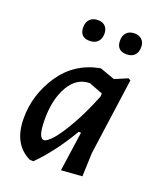

<svg xmlns="http://www.w3.org/2000/svg" viewBox="-127 -740 691 829"><g transform="rotate(20 219.0 -326.0)"><path d="M180 -660Q202 -660 214 -647.5Q226 -635 226 -614Q226 -590 212.5 -576.5Q199 -563 176 -563Q130 -563 130 -610Q130 -633 143.5 -646.5Q157 -660 180 -660ZM348 -660Q370 -660 382.5 -647.5Q395 -635 395 -614Q395 -590 382 -576.5Q369 -563 346 -563Q299 -563 299 -610Q299 -633 312 -646.5Q325 -660 348 -660ZM259 -468H264L331 -444L390 -469L400 -463L351 -111L347 -3L251 4L277 -178H266Q201 -67 126 8H110Q23 -33 23 -153Q23 -261 85 -353.5Q147 -446 259 -468ZM110 -180Q110 -93 137 -93Q150 -93 174.5 -120Q199 -147 234.5 -209Q270 -271 302 -352L303 -356V-368L240 -392Q180 -392 145 -332Q110 -272 110 -180Z"/></g></svg>

Font: Alegreya Sans SC Medium
Style: Italic
Weight: 500
Italic angle: -7°
Designer: Juan Pablo del Peral
Foundry: Huerta Tipografica
Version: Version 2.007